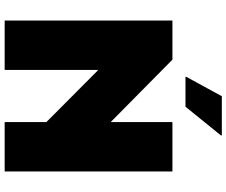

<svg xmlns="http://www.w3.org/2000/svg" viewBox="-94 -878 972 824"><g transform="rotate(90 392.0 -466.0)"><path d="M68 0V-720H236L504 -455V-720H716V0H504V-179L280 -402V0ZM310 -776V-780L393 -932H561V-928L438 -776Z"/></g></svg>

Font: Kufam Black
Style: Regular
Weight: 900
Designer: Wael Morcos, Artur Schmal
Foundry: Original Type
Version: Version 1.301; ttfautohint (v1.8.3)